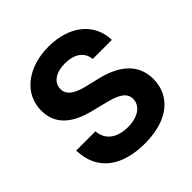

<svg xmlns="http://www.w3.org/2000/svg" viewBox="-197 -887 1049 1049"><g transform="rotate(-45 327.5 -363.0)"><path d="M457.7 -518.1H605.1C603 -647.7 496.4 -737.2 334.5 -737.2C175.1 -737.2 58.2 -649.1 58.9 -517C58.6 -409.8 134.2 -348.4 257.1 -318.9L336.3 -299C415.5 -279.8 459.5 -257.1 459.9 -208.1C459.5 -154.8 409.1 -118.6 331 -118.6C251.1 -118.6 193.5 -155.5 188.6 -228.3H39.8C43.7 -71 156.2 10.3 332.7 10.3C510.3 10.3 614.7 -74.6 615.1 -207.7C614.7 -328.8 523.4 -393.1 397 -421.5L331.7 -437.1C268.5 -451.7 215.6 -475.1 216.6 -527.3C216.6 -574.2 258.2 -608.7 333.5 -608.7C407 -608.7 452.1 -575.3 457.7 -518.1Z"/></g></svg>

Font: GiG Sans
Style: Bold
Weight: 700
Designer: Andreas Faust
Version: Version 1.100;FEAKit 1.0